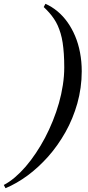

<svg xmlns="http://www.w3.org/2000/svg" viewBox="-80 -820 462 1010"><path d="M150 -783 159 -800Q192.9 -785 222.2 -760.6Q251.6 -736.1 275.1 -703.1Q298.5 -670.1 315.2 -630.4Q332 -590.8 341 -543.4Q350 -496.1 350 -445Q350 -401.8 344 -358.8Q338 -315.8 326.8 -276.1Q315.6 -236.5 299.8 -198.1Q284 -159.6 264.4 -124.9Q244.8 -90.2 221.9 -57.7Q199 -25.1 173.6 3.4Q148.1 31.9 120.8 57.2Q93.4 82.5 64.8 103.5Q36.2 124.5 7.1 141.2Q-22 158 -51 170L-60 153Q-31.5 138.2 -2.1 113.4Q27.2 88.5 54.7 56.8Q82.1 25 108.2 -13.9Q134.4 -52.9 156.8 -95.2Q179.1 -137.5 197.9 -184.2Q216.8 -231 230 -277.6Q243.2 -324.1 250.6 -372.3Q258 -420.5 258 -465Q258 -504 255.8 -536.4Q253.6 -568.8 249.6 -595.3Q245.5 -621.9 238.7 -644.6Q231.9 -667.2 223.6 -685.7Q215.4 -704.1 203.7 -721.3Q192 -738.5 179.4 -752.8Q166.8 -767.1 150 -783Z"/></svg>

Font: Bodoni* 11
Style: Italic
Weight: 400
Italic angle: -13°
Version: Version 1.002